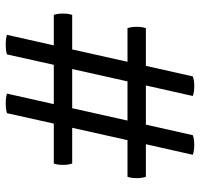

<svg xmlns="http://www.w3.org/2000/svg" viewBox="-34 -640 666 637"><g transform="rotate(-90 298.5 -321.0)"><path d="M104 -14 139 -169.5H31Q26.5 -181.5 26.5 -200Q26.5 -219 31 -230.5H152.5L193.5 -414H75Q70.5 -426 70.5 -444.5Q70.5 -463.5 75 -475H207.5L242 -630.5Q255.5 -634.5 274.5 -634.5Q293.5 -634.5 307 -630.5L272 -475H402.5L437 -630.5Q450.5 -634.5 469.5 -634.5Q488.5 -634.5 502 -630.5L467 -475H568Q572.5 -463.5 572.5 -444.5Q572.5 -426 568 -414H453.5L412.5 -230.5H524Q528.5 -219 528.5 -200Q528.5 -181.5 524 -169.5H399L364 -14Q353.5 -9 331.5 -9Q322.5 -9 313.5 -10.2Q304.5 -11.5 299 -14L334 -169.5H204L169 -14Q158.5 -9 136.5 -9Q127.5 -9 118.5 -10.2Q109.5 -11.5 104 -14ZM217.5 -230.5H347.5L388.5 -414H258.5Z"/></g></svg>

Font: Signika Negative SC Light
Style: Regular
Weight: 300
Designer: Anna Giedryś
Foundry: Anna Giedryś
Version: Version 2.000; ttfautohint (v1.8.3) -l 8 -r 50 -G 200 -x 9 -